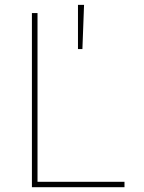

<svg xmlns="http://www.w3.org/2000/svg" viewBox="-20 -782 602 802"><path d="M113.3 0H500V-22.5H136.7V-727.5H113.3ZM305.7 -577.1H324.2L331.1 -761.7H305.7Z"/></svg>

Font: Raveo Thin
Style: Regular
Weight: 100
Designer: Jakub Foglar, Rasmus Andersson (Inter)
Foundry: Jakubfoglar.com
Version: Version 1.100;Glyphs 3.2.3 (3260)